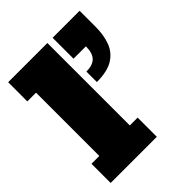

<svg xmlns="http://www.w3.org/2000/svg" viewBox="-170 -681 779 779"><g transform="rotate(-45 219.5 -291.5)"><path d="M12 0V-110H57V-473H7V-583H232V-110H277V0ZM262 -329V-389Q298 -389 315.5 -406.5Q333 -424 333 -463H262V-583H417V-492Q417 -443 403 -406.5Q389 -370 355.5 -349.5Q322 -329 262 -329Z"/></g></svg>

Font: Rokkitt SemiBold Black
Style: Regular
Weight: 900
Version: Version 3.103